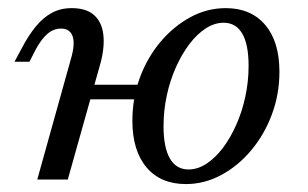

<svg xmlns="http://www.w3.org/2000/svg" viewBox="-20 -446 766 477"><path d="M72.6 0 156.5 -300.8Q166.9 -336.3 160.5 -355.6Q154 -375 131.5 -375Q112.9 -375 97.6 -361.7Q82.3 -348.4 68.5 -322.6L53.2 -292.7H16.1L34.7 -327.4Q50.8 -358.1 69 -380.2Q87.1 -402.4 108.9 -414.1Q130.6 -425.8 158.1 -425.8Q194.4 -425.8 213.7 -408.5Q233.1 -391.1 236.7 -360.1Q240.3 -329 229.8 -289.5L148.4 0ZM170.2 -199.2 180.6 -235.5H354.8L346.8 -199.2ZM441.9 11.3Q379 11.3 344 -30.2Q308.9 -71.8 308.9 -146Q308.9 -202.4 327.4 -252.8Q346 -303.2 378.6 -341.9Q411.3 -380.6 452.8 -403.2Q494.4 -425.8 541.1 -425.8Q603.2 -425.8 638.7 -384.3Q674.2 -342.7 674.2 -267.7Q674.2 -212.1 655.6 -162.1Q637.1 -112.1 604.4 -73Q571.8 -33.9 529.8 -11.3Q487.9 11.3 441.9 11.3ZM448.4 -25Q471 -25 492.7 -39.1Q514.5 -53.2 533.5 -78.2Q552.4 -103.2 566.9 -135.9Q581.5 -168.5 589.5 -206Q597.6 -243.5 597.6 -282.3Q597.6 -335.5 581.9 -362.5Q566.1 -389.5 535.5 -389.5Q512.9 -389.5 491.1 -375.4Q469.4 -361.3 450.4 -336.3Q431.5 -311.3 416.9 -278.6Q402.4 -246 394.4 -208.9Q386.3 -171.8 386.3 -132.3Q386.3 -79.8 402 -52.4Q417.7 -25 448.4 -25Z"/></svg>

Font: Playfair 9pt
Style: Italic
Weight: 400
Italic angle: -15.6°
Designer: Claus Eggers Sørensen
Foundry: Claus Eggers Sørensen
Version: Version 2.001;gftools[0.9.30]